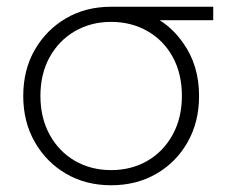

<svg xmlns="http://www.w3.org/2000/svg" viewBox="-20 -546 703 570"><path d="M310 4Q235 4 176.5 -30Q118 -64 83.5 -124Q49 -184 49 -261Q49 -339 83.5 -398.5Q118 -458 176.5 -492Q235 -526 310 -526H312Q313 -526 314 -526H325Q326 -526 326 -526H334Q335 -526 335 -526H358Q358 -526 359 -526H367Q367 -526 368 -526H374Q374 -526 375 -526H395Q395 -526 396 -526H404Q405 -526 406 -526H412Q413 -526 413 -526H613V-486H454Q495 -460 524 -418Q571 -352 571 -261Q571 -184 537 -124Q503 -64 444 -30Q385 4 310 4ZM310 -41Q370 -41 417.5 -68.5Q465 -96 492.5 -146Q520 -196 520 -261Q520 -327 493 -376.5Q466 -426 418 -453.5Q370 -481 310 -481Q250 -481 202.5 -453.5Q155 -426 127.5 -376.5Q100 -327 100 -261Q100 -196 127.5 -146Q155 -96 202.5 -68.5Q250 -41 310 -41Z"/></svg>

Font: Montserrat Z Light
Style: Regular
Weight: 300
Designer: Julieta Ulanovsky
Foundry: Julieta Ulanovsky
Version: Version 8.000